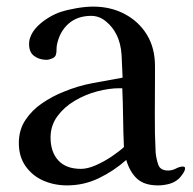

<svg xmlns="http://www.w3.org/2000/svg" viewBox="-20 -561 584 581"><path d="M355 -116Q353 -160 352.5 -205Q352 -250 350 -294H341Q310 -294 274 -284.5Q238 -275 206 -256Q174 -237 153.5 -209Q133 -181 133 -145Q133 -101 156.5 -75.5Q180 -50 225 -50Q245 -50 270 -61Q295 -72 318 -87.5Q341 -103 355 -116ZM540 -52Q540 -45 533.5 -35.5Q527 -26 522 -21Q509 -9 492 -4.5Q475 0 458 0Q417 0 395 -20Q373 -40 362 -77Q325 -44 279.5 -22Q234 0 183 0Q144 0 111 -14.5Q78 -29 57.5 -58Q37 -87 37 -128Q37 -168 57 -198Q77 -228 108 -249Q139 -270 172 -283Q215 -301 260.5 -309.5Q306 -318 351 -326Q350 -356 348 -393Q346 -430 332 -457Q322 -478 301.5 -495.5Q281 -513 256 -513Q214 -513 187 -489Q160 -465 152 -424Q151 -417 151 -409Q151 -401 149 -395Q147 -388 137.5 -384Q128 -380 121 -380Q99 -380 83.5 -391.5Q68 -403 68 -427Q68 -440 72 -449Q78 -466 93.5 -481.5Q109 -497 128.5 -508.5Q148 -520 164 -525Q186 -532 213 -536.5Q240 -541 262 -541Q315 -541 357.5 -518.5Q400 -496 424.5 -456Q449 -416 449 -361V-330Q449 -272 448.5 -214.5Q448 -157 451 -99Q453 -80 459 -62.5Q465 -45 489 -45Q501 -45 512.5 -51Q524 -57 533 -57Q540 -57 540 -52Z"/></svg>

Font: Kaisei Decol Medium
Style: Regular
Weight: 500
Designer: Font-Kai, 金井和夫
Foundry: KAZUO KANAI
Version: Version 5.003